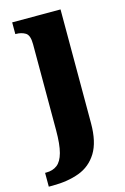

<svg xmlns="http://www.w3.org/2000/svg" viewBox="-141 -591 575 886"><g transform="rotate(-15 146.5 -148.0)"><path d="M-22 240V174H-16Q15 174 36 158Q57 142 67.5 103.5Q78 65 78 -3V-414Q78 -457 59 -468.5Q40 -480 14 -480H11V-536H242V8Q242 97 210.5 148Q179 199 124 219.5Q69 240 -3 240Z"/></g></svg>

Font: Noto Serif Sinhala ExtraCondensed Black
Style: Regular
Weight: 900
Width: 2
Designer: Jelle Bosma - Monotype Design Team
Foundry: Monotype Imaging Inc.
Version: Version 2.007; ttfautohint (v1.8.4.7-5d5b)